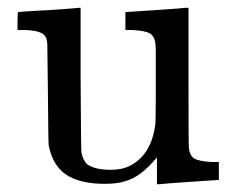

<svg xmlns="http://www.w3.org/2000/svg" viewBox="-20 -462 596 493"><path d="M105 -436Q122 -437 142 -438.5Q162 -440 172.5 -441Q183 -442 184 -442H187V-261Q188 -77 189 -71Q193 -50 204 -40Q224 -26 264 -26Q292 -26 311 -35Q369 -63 379 -144Q379 -145 379.5 -161Q380 -177 380 -201.5Q380 -226 380 -248Q380 -270 380 -294.5Q380 -319 380 -335L379 -351Q376 -370 364.5 -376.5Q353 -383 320 -385H302V-431Q304 -431 378.5 -436Q453 -441 457 -442H464V-264Q464 -84 465 -81Q468 -61 479.5 -54.5Q491 -48 524 -46H542V0Q540 0 467 5Q394 10 390 11H383V-58Q341 -7 302 3Q283 10 249 10Q185 10 150 -13.5Q115 -37 105 -89Q104 -96 103 -226Q102 -335 101.5 -348Q101 -361 96 -369Q86 -385 36 -385H25V-408Q25 -431 27 -431L38 -432Q48 -433 67 -434Q86 -435 105 -436Z"/></svg>

Font: MathJax_Main
Style: Regular
Weight: 400
Version: Version 1.1